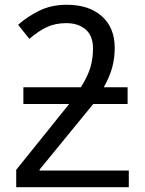

<svg xmlns="http://www.w3.org/2000/svg" viewBox="-20 -785 610 805"><path d="M260 -765Q353 -765 407 -717Q461 -669 461 -584Q461 -542 450.5 -502.5Q440 -463 415 -419H515V-349H371L146 -74V-70H520V0H48V-73L270 -349H78V-419H319Q348 -465 359 -502.5Q370 -540 370 -582Q370 -635 339 -661.5Q308 -688 258 -688Q211 -688 175.5 -671Q140 -654 103 -622L56 -681Q95 -716 145.5 -740.5Q196 -765 260 -765Z"/></svg>

Font: Noto IKEA Simplified Chinese
Style: Regular
Weight: 400
Designer: Monotype Design Team
Foundry: Monotype Imaging Inc.
Version: Version 1.100